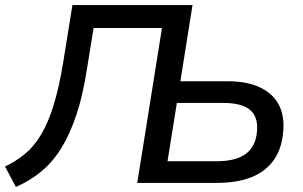

<svg xmlns="http://www.w3.org/2000/svg" viewBox="-31 -725 1199 761"><path d="M32 16 -11 -65Q33 -86 68 -115Q103 -144 131 -190Q159 -236 181 -306.5Q203 -377 220 -481L256 -705H732L684 -403H870Q946 -403 996.5 -380Q1047 -357 1071.5 -314.5Q1096 -272 1092 -211Q1088 -141 1056.5 -94Q1025 -47 967.5 -23.5Q910 0 827 0H513L611 -614H340L314 -454Q298 -349 272.5 -272Q247 -195 213 -139.5Q179 -84 134 -46.5Q89 -9 32 16ZM633 -86H829Q906 -86 945.5 -117Q985 -148 988 -211Q991 -265 958 -291Q925 -317 854 -317H670Z"/></svg>

Font: Nunito Sans 10pt SemiBold
Style: Italic
Weight: 600
Italic angle: -9°
Designer: Vernon Adams
Foundry: Vernon Adams
Version: Version 3.101;gftools[0.9.27]